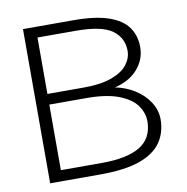

<svg xmlns="http://www.w3.org/2000/svg" viewBox="-73 -694 745 764"><g transform="rotate(-10 300.0 -311.5)"><path d="M69 0V-623H272Q361 -623 414.5 -604.5Q468 -586 492 -552Q516 -518 516 -472Q516 -422 482.5 -383.5Q449 -345 389 -331Q431 -323 467 -300.5Q503 -278 524.5 -245Q546 -212 546 -175Q546 -122 519 -82.5Q492 -43 432 -21.5Q372 0 271 0ZM120 -352H265Q337 -352 381 -368.5Q425 -385 444.5 -411Q464 -437 464 -466Q464 -518 422 -549Q380 -580 273 -580H120ZM120 -44H285Q388 -44 440 -75.5Q492 -107 493 -175Q493 -211 470.5 -241.5Q448 -272 398.5 -290.5Q349 -309 270 -309H120Z"/></g></svg>

Font: Inconsolata Expanded Light
Style: Regular
Weight: 300
Width: 7
Monospace: yes
Designer: Raph Levien, Cyreal, Brenton Simpson
Foundry: Raph Levien, Cyreal, Google
Version: Version 3.001; ttfautohint (v1.8.2.53-6de2)